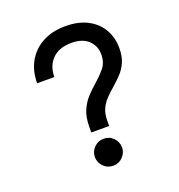

<svg xmlns="http://www.w3.org/2000/svg" viewBox="-131 -821 878 944"><g transform="rotate(-20 308.0 -349.0)"><path d="M256 -177V-205Q256 -256 271 -290.8Q286 -325.5 309 -350.5Q332 -375.5 356 -396Q386.5 -422.5 410 -450.5Q433.5 -478.5 433.5 -522Q433.5 -565 403 -594.8Q372.5 -624.5 314 -624.5Q249 -624.5 213.8 -588.8Q178.5 -553 178.5 -495.5H88.5Q88.5 -560 116.2 -608.8Q144 -657.5 194.8 -684.8Q245.5 -712 314 -712Q383 -712 430.8 -686.5Q478.5 -661 503 -617.5Q527.5 -574 527.5 -521Q527.5 -477 514 -446.5Q500.5 -416 479.2 -393.8Q458 -371.5 435 -351.5Q413.5 -333 393.8 -313Q374 -293 361.8 -267Q349.5 -241 349.5 -204.5V-177ZM302 13.5Q272 13.5 251.5 -7.8Q231 -29 231 -57Q231 -85 251.5 -106.2Q272 -127.5 302 -127.5Q332.5 -127.5 352.8 -106.2Q373 -85 373 -57Q373 -29 352.8 -7.8Q332.5 13.5 302 13.5Z"/></g></svg>

Font: Overpass Mono Light Medium
Style: Regular
Weight: 500
Monospace: yes
Version: Version 4.000